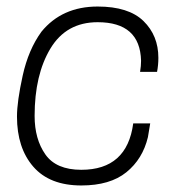

<svg xmlns="http://www.w3.org/2000/svg" viewBox="-20 -559 556 588"><path d="M229 9Q132 9 82 -48.5Q32 -106 32 -202Q32 -248 49.5 -327.5Q67 -407 107 -462Q170 -539 279 -539Q374 -539 419.5 -494.5Q465 -450 465 -382Q465 -360 461 -339H409Q412 -357 412 -373Q409 -491 279 -491Q183 -491 134.5 -410.5Q86 -330 86 -204Q86 -133 119 -86Q152 -39 229 -39Q369 -39 388 -181H440L433 -139Q417 -72 367 -31.5Q317 9 229 9Z"/></svg>

Font: Tanohe Sans Light
Style: Italic
Weight: 300
Designer: Village Type and Design LLC & Cristiano Sobral
Foundry: Cooper Hewitt Smithsonian Design Museum
Version: Version 1.00;September 29, 2021;FontCreator 13.0.0.2655 64-b